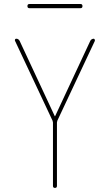

<svg xmlns="http://www.w3.org/2000/svg" viewBox="-20 -920 540 940"><path d="M237.3 -329.1 53.7 -719.7Q51.8 -723.6 53.7 -727.1Q55.7 -730.5 59.6 -730.5Q70.3 -730.5 76.2 -719.7L248 -351.6Q248 -350.6 249 -350.6Q250 -350.6 250 -351.6L421.9 -719.7Q426.8 -729.5 438.5 -730.5Q441.4 -730.5 443.4 -727.1Q445.3 -723.6 444.3 -719.7L260.7 -329.1Q258.8 -323.2 258.8 -320.3V-9.8Q258.8 0 249 0Q239.3 0 239.3 -9.8V-320.3Q239.3 -323.2 237.3 -329.1ZM124 -879.9Q114.3 -879.9 114.3 -890.1Q114.3 -900.4 124 -900.4H374Q383.8 -900.4 383.8 -890.1Q383.8 -879.9 374 -879.9Z"/></svg>

Font: Rounded-X Mgen+ 1mn thin
Style: Regular
Weight: 100
Designer: [Source Han Sans]
Ryoko NISHIZUKA  (kana & ideographs); Paul D. Hunt (Latin, Greek & Cyrillic); Wenlong ZHANG  (bopomofo
Version: Version 1.059.20150602